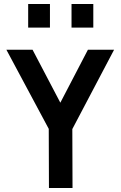

<svg xmlns="http://www.w3.org/2000/svg" viewBox="-20 -941 605 961"><path d="M343 0H225L224 -296L12 -692H143L282 -427L420 -692H551L342 -295ZM121 -921H230V-803H121ZM338 -921H447V-803H338Z"/></svg>

Font: Panefresco 800wt
Style: Regular
Weight: 800
Designer: Campivisivi
Foundry: Campivisivi & Chank Co
Version: Version 1.001